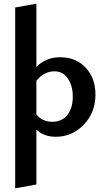

<svg xmlns="http://www.w3.org/2000/svg" viewBox="-20 -741 578 1050"><path d="M309 -428Q396 -428 449 -370.5Q502 -313 502 -224Q502 -126 438.5 -59.5Q375 7 285 7Q220 7 179 -32V268L63 289V-700L179 -721V-375Q231 -428 309 -428ZM266 -75Q318 -75 348 -112Q378 -149 378 -213Q378 -272 351 -311.5Q324 -351 278 -351Q220 -351 179 -299V-115Q212 -75 266 -75Z"/></svg>

Font: EauTest
Style: Bold
Weight: 700
Designer: Christian Thalmann (Catharsis Fonts)
Version: Version 0.001;PS 000.001;hotconv 1.0.88;makeotf.lib2.5.64775